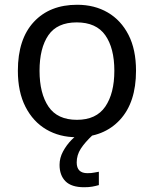

<svg xmlns="http://www.w3.org/2000/svg" viewBox="-20 -566 645 806"><path d="M551 -269Q551 -136 483.5 -63Q416 10 301 10Q230 10 174.5 -22.5Q119 -55 87 -117.5Q55 -180 55 -269Q55 -402 122 -474Q189 -546 304 -546Q377 -546 432.5 -513.5Q488 -481 519.5 -419.5Q551 -358 551 -269ZM146 -269Q146 -174 183.5 -118.5Q221 -63 303 -63Q384 -63 422 -118.5Q460 -174 460 -269Q460 -364 422 -418Q384 -472 302 -472Q220 -472 183 -418Q146 -364 146 -269ZM302 116Q302 161 347 161Q364 161 375.5 158.5Q387 156 395 155V211Q381 215 367 217.5Q353 220 333 220Q280 220 255 195Q230 170 230 126Q230 97 244.5 70Q259 43 280.5 21Q302 -1 322 -15L370 0Q336 32 319 58.5Q302 85 302 116Z"/></svg>

Font: RS Noto Sans
Style: Regular
Weight: 400
Designer: Monotype Design Team
Foundry: Monotype Imaging Inc.
Version: Version 3.10